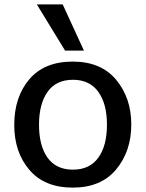

<svg xmlns="http://www.w3.org/2000/svg" viewBox="-20 -840 665 876"><path d="M277 -609 148 -820H266L363 -609ZM45 -270Q45 -397 113.5 -478Q182 -559 312 -559Q441 -559 510 -476Q579 -393 579 -272Q579 -150 510 -67Q441 16 312 16Q183 16 114 -65Q45 -146 45 -270ZM313 -66Q389 -66 428.5 -120.5Q468 -175 468 -271Q468 -366 428.5 -421Q389 -476 313 -476Q236 -476 197 -421Q158 -366 158 -271Q158 -175 197 -120.5Q236 -66 313 -66Z"/></svg>

Font: Martel Sans DemiBold
Style: Regular
Weight: 600
Designer: Dan Reynolds and Mathieu Réguer
Foundry: Dan Reynolds and Mathieu Réguer
Version: Version 1.001;PS 001.001;hotconv 1.0.70;makeotf.lib2.5.58329